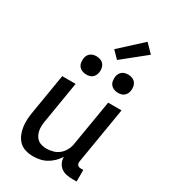

<svg xmlns="http://www.w3.org/2000/svg" viewBox="-233 -1086 1066 1206"><g transform="rotate(30 300.0 -483.5)"><path d="M206 8Q178 8 151.5 0Q125 -8 106.5 -26Q88 -44 77.5 -68.5Q67 -93 63 -120Q59 -147 60.5 -175Q62 -203 67 -231L115 -520H212L162 -217Q159 -200 158.5 -182.5Q158 -165 161.5 -148.5Q165 -132 173 -117.5Q181 -103 193.5 -93.5Q206 -84 222.5 -80Q239 -76 256 -76Q280 -76 304.5 -83Q329 -90 348 -106.5Q367 -123 378.5 -145.5Q390 -168 393 -192L448 -520H545L477 -111Q476 -104 477 -97Q478 -90 482 -85Q486 -80 492.5 -78Q499 -76 506 -76H524V8H492Q470 8 449 3.5Q428 -1 411.5 -13Q395 -25 386 -44.5Q377 -64 377 -86Q363 -64 344 -45.5Q325 -27 302.5 -14.5Q280 -2 255 3Q230 8 206 8ZM470 -604Q454 -604 439.5 -610Q425 -616 416 -627.5Q407 -639 405 -654.5Q403 -670 405 -686Q407 -697 412.5 -707Q418 -717 427.5 -724Q437 -731 448 -733.5Q459 -736 470 -736Q486 -736 500.5 -730Q515 -724 523.5 -712.5Q532 -701 534.5 -685.5Q537 -670 534 -654Q532 -643 526.5 -633Q521 -623 512 -616Q503 -609 492 -606.5Q481 -604 470 -604ZM240 -604Q224 -604 209.5 -610Q195 -616 186 -627.5Q177 -639 175 -654.5Q173 -670 175 -686Q177 -697 182.5 -707Q188 -717 197.5 -724Q207 -731 218 -733.5Q229 -736 240 -736Q256 -736 270.5 -730Q285 -724 293.5 -712.5Q302 -701 304.5 -685.5Q307 -670 304 -654Q302 -643 296.5 -633Q291 -623 282 -616Q273 -609 262 -606.5Q251 -604 240 -604ZM362 -780 313 -830 471 -975 530 -915Z"/></g></svg>

Font: Iosevka Custom Medium
Style: Italic
Weight: 500
Italic angle: -9°
Designer: Belleve Invis
Foundry: Belleve Invis
Version: Version 27.0.1